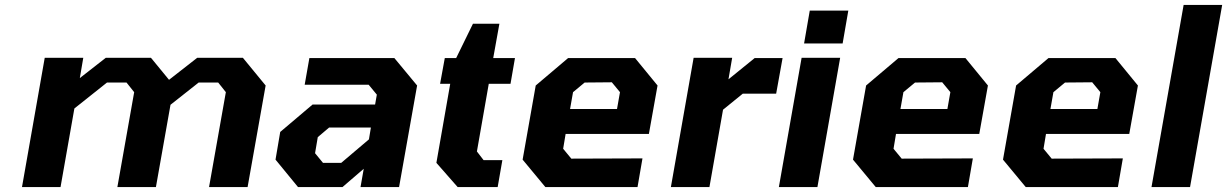

<svg xmlns="http://www.w3.org/2000/svg" viewBox="-20 -757 4966 777"><path d="M69 0 161 -523H317L303 -441L408 -523H591L664 -434L778 -523H963L1055 -411L982 0H826L894 -384L863 -423H784L670 -333L611 0H455L523 -384L492 -423H413L281 -318L225 0Z M1186 0 1095 -111 1114 -223 1245 -334H1498L1505 -374L1472 -414H1213L1232 -522H1576L1668 -411L1595 0H1439L1452 -74L1366 0ZM1287 -98H1361L1473 -193L1481 -241H1312L1266 -202L1255 -137Z M1832 0 1746 -98 1802 -418H1761L1780 -522H1826L1894 -661H2001L1976 -522H2064L2046 -418H1958L1910 -144L1937 -109H2013L1994 0Z M2187 0 2095 -111 2148 -411 2279 -522H2550L2641 -411L2606 -215H2269L2259 -155L2292 -115L2580 -116L2560 0ZM2287 -316H2477L2489 -384L2456 -424L2346 -423L2299 -384Z M2695 0 2787 -523H2943L2928 -436L3034 -522H3147L3121 -378H2986L2906 -313L2851 0Z M3234 -581 3257 -714H3413L3390 -581ZM3132 0 3224 -523H3380L3288 0Z M3524 0 3432 -111 3485 -411 3616 -522H3887L3978 -411L3943 -215H3606L3596 -155L3629 -115L3917 -116L3897 0ZM3624 -316H3814L3826 -384L3793 -424L3683 -423L3636 -384Z M4131 0 4039 -111 4092 -411 4223 -522H4494L4585 -411L4550 -215H4213L4203 -155L4236 -115L4524 -116L4504 0ZM4231 -316H4421L4433 -384L4400 -424L4290 -423L4243 -384Z M4640 0 4770 -737H4926L4796 0Z"/></svg>

Font: Tomorrow SemiBold
Style: Italic
Weight: 600
Italic angle: -10°
Designer: Tony de Marco, Monica Rizzolli
Foundry: Just in Type
Version: Version 2.002